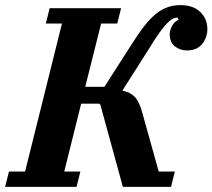

<svg xmlns="http://www.w3.org/2000/svg" viewBox="-53 -730 830 750"><path d="M-18 -60H45L189 -638H126L141 -698H420L405 -638H342L280 -391H355L469 -569Q494 -608 516 -635Q538 -662 559.5 -678.5Q581 -695 603.5 -702.5Q626 -710 652 -710Q702 -710 729.5 -683Q757 -656 757 -617Q757 -584 737 -558.5Q717 -533 677 -533Q650 -533 630 -549Q610 -565 610 -597Q610 -612 619 -628.5Q628 -645 644 -653L641 -661Q630 -661 620.5 -656Q611 -651 599 -638.5Q587 -626 571 -604Q555 -582 533 -546L425 -376Q456 -370 474 -351Q492 -332 503 -289L567 -60H630L615 0H427L339 -321L334 -325H264L198 -60H261L246 0H-33Z"/></svg>

Font: IBM Plex Serif
Style: Bold Italic
Weight: 700
Italic angle: -14°
Designer: Mike Abbink, Paul van der Laan, Pieter van Rosmalen
Foundry: Bold Monday
Version: Version 3.001